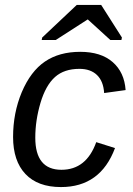

<svg xmlns="http://www.w3.org/2000/svg" viewBox="-20 -748 540 778"><path d="M229 -60Q330 -60 370 -172L446 -148Q387 10 227 10Q133 10 83 -43Q33 -96 33 -193Q33 -290 68 -374Q104 -459 162 -498.5Q220 -538 305 -538Q389 -538 436.5 -496.5Q484 -455 489 -383L402 -371Q399 -419 373 -444Q347 -469 302 -469Q240 -469 203 -436Q165 -402 144 -331Q123 -260 123 -190Q123 -60 229 -60ZM474 -596 472 -586H427L336 -669H335L206 -586H149L151 -596L291 -728H390Z"/></svg>

Font: Libra Sans Modern
Style: Italic
Weight: 400
Italic angle: -12°
Foundry: Stefan Peev, Context Ltd
Version: Version 1.000